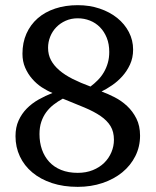

<svg xmlns="http://www.w3.org/2000/svg" viewBox="-20 -707 603 743"><path d="M420.9 -166Q420.9 -197.3 407.7 -219Q394.5 -240.7 369.1 -258.1Q343.8 -275.4 307.1 -290.8Q270.5 -306.2 223.1 -325.2Q204.1 -314.9 187.7 -302.2Q171.4 -289.6 159.2 -273.2Q147 -256.8 139.9 -235.8Q132.8 -214.8 132.8 -188Q132.8 -155.8 142.3 -128.4Q151.9 -101.1 170.4 -80.8Q189 -60.5 216.8 -49.3Q244.6 -38.1 280.8 -38.1Q313 -38.1 339.1 -48.6Q365.2 -59.1 383.3 -76.9Q401.4 -94.7 411.1 -117.9Q420.9 -141.1 420.9 -166ZM402.8 -505.9Q402.8 -536.6 393.1 -560.8Q383.3 -585 366.7 -601.8Q350.1 -618.7 327.9 -627.4Q305.7 -636.2 280.8 -636.2Q255.4 -636.2 234.1 -626.7Q212.9 -617.2 197.8 -601.6Q182.6 -585.9 174.3 -565.2Q166 -544.4 166 -522Q166 -495.6 177.2 -474.4Q188.5 -453.1 209.5 -435.1Q230.5 -417 261 -401.6Q291.5 -386.2 330.1 -372.1Q345.2 -383.3 358.6 -397Q372.1 -410.6 381.8 -427.2Q391.6 -443.8 397.2 -463.4Q402.8 -482.9 402.8 -505.9ZM522 -182.1Q522 -139.2 503.7 -102.8Q485.4 -66.4 453.1 -40Q420.9 -13.7 376.7 1.2Q332.5 16.1 280.8 16.1Q225.6 16.1 181.2 1.5Q136.7 -13.2 105.2 -39.6Q73.7 -65.9 56.9 -101.8Q40 -137.7 40 -180.2Q40 -214.4 52 -240.7Q64 -267.1 83.7 -287.1Q103.5 -307.1 129.4 -321.8Q155.3 -336.4 183.1 -347.2Q162.6 -355.5 141.8 -369.1Q121.1 -382.8 104.5 -401.9Q87.9 -420.9 77.4 -445.1Q66.9 -469.2 66.9 -499Q66.9 -542 82.3 -576.7Q97.7 -611.3 125.7 -636Q153.8 -660.6 193.4 -673.8Q232.9 -687 280.8 -687Q326.7 -687 365.7 -673.8Q404.8 -660.6 433.6 -637.5Q462.4 -614.3 478.8 -582.8Q495.1 -551.3 495.1 -515.1Q495.1 -483.4 483.2 -457.5Q471.2 -431.6 453.1 -411.6Q435.1 -391.6 413.6 -377Q392.1 -362.3 373 -353Q397 -344.2 423.3 -330.8Q449.7 -317.4 471.7 -296.9Q493.7 -276.4 507.8 -248.3Q522 -220.2 522 -182.1Z"/></svg>

Font: BabelStone Ogham
Style: Regular
Weight: 400
Designer: Andrew West
Foundry: BabelStone
Version: Version 2.02 March 14, 2022